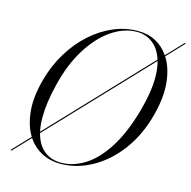

<svg xmlns="http://www.w3.org/2000/svg" viewBox="-106 -818 926 932"><g transform="rotate(15 357.0 -351.5)"><path d="M29 9.5Q26.5 7 29.5 4.5L110 -80.5Q80 -128.5 73 -199.8Q66 -271 91 -362Q112 -438.5 151 -502.5Q190 -566.5 241.8 -613Q293.5 -659.5 353.2 -685Q413 -710.5 476 -710.5Q576 -710.5 631 -630L708 -711.5Q710.5 -714.5 713 -712.5Q714.5 -710.5 711.5 -707.5L634 -625.5Q665.5 -577.5 673 -505.5Q680.5 -433.5 657.5 -343.5Q629.5 -233.5 570.8 -154.2Q512 -75 435.2 -32.5Q358.5 10 276 10Q225.5 10 183 -12Q140.5 -34 113 -75.5L33 8.5Q31 11 29 9.5ZM135.5 -188Q135 -147.5 142.5 -115L602.5 -600.5Q586.5 -652 551.8 -678.5Q517 -705 473.5 -705Q407.5 -705 345.5 -662.5Q283.5 -620 234.8 -542Q186 -464 160 -358Q147 -306 141.2 -264Q135.5 -222 135.5 -188ZM279 4Q339 4 396.8 -31.8Q454.5 -67.5 503.8 -144Q553 -220.5 587.5 -342.5Q614.5 -441 614.5 -511.5Q615 -557.5 604.5 -594.5L144 -108.5Q158.5 -52.5 193.5 -24.2Q228.5 4 279 4Z"/></g></svg>

Font: Fraunces 144pt S000 Light
Style: Italic
Weight: 300
Italic angle: -16°
Version: Version 1.000; ttfautohint (v1.8.3)